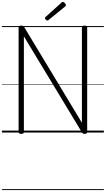

<svg xmlns="http://www.w3.org/2000/svg" viewBox="-20 -1382 1103 2002"><path d="M202 14Q174 14 174 -5V-1096Q174 -1106 181 -1110.5Q188 -1115 201 -1115Q213 -1115 219.5 -1111.5Q226 -1108 232 -1100L834 -102V-1096Q834 -1106 841 -1110.5Q848 -1115 862 -1115Q889 -1115 889 -1096V-5Q889 5 882 9.5Q875 14 863 14Q851 14 845.5 10.5Q840 7 834 -2L229 -1003V-5Q229 5 222.5 9.5Q216 14 202 14ZM474 -1168Q467 -1168 458 -1176.5Q449 -1185 449 -1192Q449 -1195 450 -1198Q451 -1201 455 -1205L619 -1353Q623 -1357 626 -1359.5Q629 -1362 634 -1362Q641 -1362 648.5 -1356.5Q656 -1351 661.5 -1343.5Q667 -1336 667 -1329Q667 -1324 665.5 -1321Q664 -1318 659 -1314L488 -1175Q483 -1172 480.5 -1170Q478 -1168 474 -1168ZM0 590H1063V600H0ZM0 -20H1063V0H0ZM0 -505H1063V-500H0ZM0 -1110H1063V-1100H0Z"/></svg>

Font: Playwrite FR Moderne Guides
Style: Regular
Weight: 400
Designer: Veronika Burian, José Scaglione
Foundry: TypeTogether
Version: Version 1.003